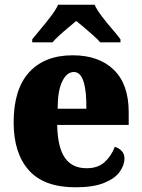

<svg xmlns="http://www.w3.org/2000/svg" viewBox="-20 -786 602 816"><path d="M301 10Q167 10 102.5 -62.5Q38 -135 38 -266Q38 -407 104 -479Q170 -551 289 -551Q400 -551 463.5 -489.5Q527 -428 527 -309V-255H223Q225 -159 256 -115Q287 -71 348 -71Q396 -71 424.5 -97Q453 -123 468 -162Q485 -157 497 -144.5Q509 -132 509 -113Q509 -84 488.5 -55.5Q468 -27 422 -8.5Q376 10 301 10ZM347 -324Q348 -399 335 -439.5Q322 -480 294 -480Q264 -480 244.5 -440Q225 -400 225 -324ZM117 -619Q132 -638 154 -664Q176 -690 196.5 -717Q217 -744 227 -766H382Q392 -744 412.5 -717Q433 -690 455.5 -664Q478 -638 492 -619V-606H406Q398 -616 378.5 -633.5Q359 -651 338.5 -668.5Q318 -686 304 -697Q290 -685 269.5 -668Q249 -651 231 -634.5Q213 -618 203 -606H117Z"/></svg>

Font: Noto Serif Khmer SemiCondensed Black
Style: Regular
Weight: 900
Width: 4
Designer: Danh Hong and the Monotype Design Team
Foundry: Monotype Imaging Inc.
Version: Version 2.004